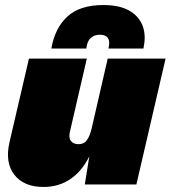

<svg xmlns="http://www.w3.org/2000/svg" viewBox="-20 -733 678 763"><path d="M153 10Q75 10 37 -38.5Q-1 -87 18 -169L95 -500H325L258 -210Q252 -185 262 -172.5Q272 -160 292 -160Q314 -160 326 -177Q338 -194 345 -226L408 -500H638L522 0H317L335 -112Q307 -54 260.5 -22Q214 10 153 10ZM184 -540Q198 -621 247.5 -667Q297 -713 391 -713Q471 -713 513 -677.5Q555 -642 555 -583Q555 -573 553.5 -562Q552 -551 550 -540H411Q414 -552 414 -562Q414 -595 376 -595Q355 -595 340.5 -582Q326 -569 323 -540Z"/></svg>

Font: Work Sans Black
Style: Italic
Weight: 900
Italic angle: -13°
Designer: Wei Huang
Foundry: Wei Huang
Version: Version 2.009; ttfautohint (v1.8.3)